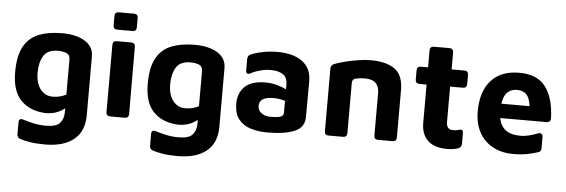

<svg xmlns="http://www.w3.org/2000/svg" viewBox="-55 -868 3737 1268"><g transform="rotate(5 1814.0 -234.0)"><path d="M260 15Q157 10 97.5 -51Q38 -112 38 -237Q38 -349 74 -410.5Q110 -472 174.5 -496Q239 -520 325 -520Q420 -520 477 -484.5Q534 -449 534 -384V6Q534 112 466.5 167Q399 222 276 222Q220 222 178 215.5Q136 209 108 199Q89 192 89 168V92Q89 61 120 71Q149 81 189 89.5Q229 98 270 98Q339 98 363.5 70.5Q388 43 388 0V-28Q364 -8 333 3.5Q302 15 260 15ZM298 -97Q349 -97 388 -119V-351Q388 -383 363 -392.5Q338 -402 308 -402Q239 -402 212.5 -358Q186 -314 186 -246Q186 -177 217 -137Q248 -97 298 -97Z M686 -575Q659 -575 659 -602V-663Q659 -690 686 -690H786Q813 -690 813 -663V-602Q813 -575 786 -575ZM689 0Q662 0 662 -27V-472Q662 -499 689 -499H783Q811 -499 811 -472L812 -27Q812 0 785 0Z M1139 15Q1036 10 976.5 -51Q917 -112 917 -237Q917 -349 953 -410.5Q989 -472 1053.5 -496Q1118 -520 1204 -520Q1299 -520 1356 -484.5Q1413 -449 1413 -384V6Q1413 112 1345.5 167Q1278 222 1155 222Q1099 222 1057 215.5Q1015 209 987 199Q968 192 968 168V92Q968 61 999 71Q1028 81 1068 89.5Q1108 98 1149 98Q1218 98 1242.5 70.5Q1267 43 1267 0V-28Q1243 -8 1212 3.5Q1181 15 1139 15ZM1177 -97Q1228 -97 1267 -119V-351Q1267 -383 1242 -392.5Q1217 -402 1187 -402Q1118 -402 1091.5 -358Q1065 -314 1065 -246Q1065 -177 1096 -137Q1127 -97 1177 -97Z M1733 15Q1671 15 1621 -0.5Q1571 -16 1541 -53.5Q1511 -91 1511 -158Q1511 -228 1555 -270.5Q1599 -313 1692 -313Q1731 -313 1767.5 -303Q1804 -293 1830 -279V-311Q1830 -357 1800.5 -377.5Q1771 -398 1718 -398Q1685 -398 1650.5 -389Q1616 -380 1588 -365Q1574 -357 1565.5 -361.5Q1557 -366 1557 -382V-455Q1557 -479 1575 -487Q1605 -501 1654 -511Q1703 -521 1759 -521Q1788 -521 1825.5 -514.5Q1863 -508 1898 -489.5Q1933 -471 1955.5 -436Q1978 -401 1978 -344L1977 -105Q1976 -40 1912 -12.5Q1848 15 1733 15ZM1659 -155Q1659 -125 1683.5 -107.5Q1708 -90 1738 -90Q1789 -90 1809.5 -97Q1830 -104 1830 -125V-203Q1794 -215 1753 -215Q1659 -215 1659 -155Z M2110 -441Q2110 -464 2130 -473Q2161 -485 2203 -495.5Q2245 -506 2289.5 -513Q2334 -520 2372 -520Q2474 -520 2530.5 -480Q2587 -440 2587 -340V-27Q2587 0 2560 0H2465Q2438 0 2438 -27V-310Q2438 -349 2416 -373Q2394 -397 2340 -397Q2310 -397 2278 -389Q2259 -383 2259 -359V-27Q2259 0 2232 0H2137Q2110 0 2110 -27Z M2926 20Q2838 20 2795 -21.5Q2752 -63 2752 -139V-392H2705Q2678 -392 2678 -419V-479Q2678 -506 2705 -506H2752V-618Q2752 -645 2779 -645H2881Q2908 -645 2908 -618V-506H2992Q3019 -506 3019 -479V-419Q3019 -392 2992 -392H2908V-158Q2908 -132 2919 -119.5Q2930 -107 2956 -107Q2972 -107 2989 -112Q3019 -123 3019 -94V-23Q3019 1 2997 9Q2980 15 2961.5 17.5Q2943 20 2926 20Z M3361 15Q3284 15 3226 -16.5Q3168 -48 3136 -106Q3104 -164 3104 -246Q3104 -378 3169.5 -450.5Q3235 -523 3356 -523Q3475 -523 3530.5 -449.5Q3586 -376 3590 -242Q3590 -214 3563 -214H3256Q3265 -163 3299.5 -136Q3334 -109 3397 -109Q3428 -109 3458.5 -117Q3489 -125 3514 -135Q3528 -140 3536.5 -133.5Q3545 -127 3545 -113V-41Q3545 -18 3530 -13Q3496 -1 3455 7Q3414 15 3361 15ZM3350 -409Q3314 -409 3288.5 -386.5Q3263 -364 3255 -309H3442Q3435 -363 3413 -386Q3391 -409 3350 -409Z"/></g></svg>

Font: Pitagon Sans
Style: Bold
Weight: 700
Designer: Travis Tran
Foundry: Pitagon
Version: Version 1.001; ttfautohint (v1.8.4.7-5d5b);gftools[0.9.26]